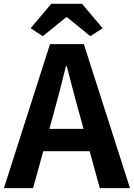

<svg xmlns="http://www.w3.org/2000/svg" viewBox="-24 -968 689 988"><path d="M-3.8 0H146.3L252.5 -385.9C274.1 -462.9 295.4 -547.1 315.4 -627.9H319.4C341 -548.6 361.3 -462.9 383.7 -385.9L489.5 0H644.9L407.5 -740.8H233.3ZM143.3 -190.1H495.4V-304.8H143.3ZM196.4 -781.8 316.2 -879.3H321L440.7 -781.8L504.3 -822.6L398.2 -948.4H239.6L133.6 -822.6Z"/></svg>

Font: Source Han Sans JP VF
Style: Regular
Weight: 250
Designer: Ryoko NISHIZUKA 西塚涼子 (kana, bopomofo & ideographs); Paul D. Hunt (Latin, Greek & Cyrillic); Sandoll Communications 산돌커뮤니
Foundry: Adobe
Version: Version 2.004;hotconv 1.0.118;makeotfexe 2.5.65603